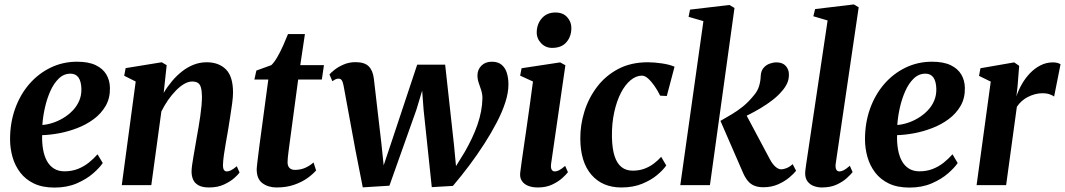

<svg xmlns="http://www.w3.org/2000/svg" viewBox="-20 -837 4814 868"><path d="M444.5 -100Q431 -79.5 401 -53.2Q371 -27 327 -8Q283 11 226.5 11Q172 11 133.8 -7.2Q95.5 -25.5 71.5 -57Q47.5 -88.5 36.5 -127.5Q25.5 -166.5 25.5 -207.5Q25.5 -281.5 48.2 -345.2Q71 -409 112.2 -456.8Q153.5 -504.5 208.8 -531.2Q264 -558 328.5 -558Q380 -558 412.5 -542.5Q445 -527 460.8 -500.2Q476.5 -473.5 477 -440Q478 -393.5 457.8 -358.5Q437.5 -323.5 403.8 -298.5Q370 -273.5 329 -257.8Q288 -242 246.8 -234.5Q205.5 -227 170.5 -226Q169.5 -191 174.8 -161.2Q180 -131.5 192.2 -109.2Q204.5 -87 224.2 -74.8Q244 -62.5 271.5 -62.5Q305 -62.5 332.5 -73.5Q360 -84.5 382 -102.2Q404 -120 421 -139.5ZM299 -504Q268.5 -504 245.8 -482Q223 -460 207.5 -425Q192 -390 183 -349.8Q174 -309.5 171.5 -272Q193.5 -273.5 218.2 -281.5Q243 -289.5 266.2 -303.5Q289.5 -317.5 308.2 -336.8Q327 -356 337.8 -380.8Q348.5 -405.5 348 -435Q347 -470 334.5 -487Q322 -504 299 -504Z M720 -417Q736.5 -445 757.5 -470Q778.5 -495 803 -514.2Q827.5 -533.5 855.5 -544.5Q883.5 -555.5 914.5 -555.5Q969 -555.5 1001.2 -523.5Q1033.5 -491.5 1033.5 -418.5Q1033.5 -399.5 1029.5 -369.2Q1025.5 -339 1020.2 -306.2Q1015 -273.5 1010.5 -245.5Q1006 -220 1001 -191.5Q996 -163 992.2 -136.8Q988.5 -110.5 988 -91.5Q988 -74 993 -68Q998 -62 1005 -62Q1014 -62 1024.5 -67.2Q1035 -72.5 1050.5 -85.5L1063 -57Q1057 -48 1039 -32Q1021 -16 992.5 -2.8Q964 10.5 925 10.5Q895 10.5 877.5 0.8Q860 -9 853 -25.2Q846 -41.5 846 -61Q846 -73 848.5 -91Q851 -109 854.8 -130.8Q858.5 -152.5 862.5 -175.2Q866.5 -198 870 -219Q874 -240.5 878 -264.5Q882 -288.5 885.5 -312.8Q889 -337 891 -359.5Q893 -382 893 -401Q892.5 -427 888.2 -441.8Q884 -456.5 874.2 -462.5Q864.5 -468.5 848.5 -468.5Q831.5 -468.5 812.5 -457.5Q793.5 -446.5 774.8 -427.2Q756 -408 739.2 -383.8Q722.5 -359.5 709.5 -333L664 0H530.5L593.5 -468.5L541.5 -494.5L548 -529L711 -555.5L733.5 -542.5Z M1288.5 -183.5Q1286 -165 1284.2 -150.8Q1282.5 -136.5 1281.2 -125Q1280 -113.5 1280 -103.5Q1280 -86.5 1288.8 -77.8Q1297.5 -69 1313.5 -69Q1338.5 -69 1359.5 -78.2Q1380.5 -87.5 1397.5 -102.5L1409 -66.5Q1394 -49 1369 -31.2Q1344 -13.5 1309.2 -1.5Q1274.5 10.5 1230.5 10.5Q1192.5 10.5 1166.2 -9Q1140 -28.5 1140.5 -73.5Q1141 -78 1141.5 -85Q1142 -92 1143.5 -103.8Q1145 -115.5 1147.2 -134Q1149.5 -152.5 1153 -180L1193 -477.5H1130L1139 -518L1206.5 -542.5Q1220 -555 1234 -579.5Q1248 -604 1260.5 -632Q1273 -660 1282 -683H1358.5L1337.5 -542.5H1444.5L1435 -477.5H1328Z M1620 10 1586.5 -160.5 1533 -451Q1529.5 -468 1524.5 -474.8Q1519.5 -481.5 1511 -481.5Q1502 -481.5 1495.8 -478Q1489.5 -474.5 1482.5 -470L1469.5 -500.5Q1476 -508.5 1492.8 -521.8Q1509.5 -535 1534 -545.5Q1558.5 -556 1587 -556Q1628 -556 1646.8 -537.2Q1665.5 -518.5 1670 -482.5L1704 -190L1714.5 -89.5L1754 -207.5L1866 -544.5H1992.5L2032.5 -181L2041.5 -86L2081 -150Q2098.5 -180.5 2113.2 -211.5Q2128 -242.5 2138.5 -273Q2149 -303.5 2154.8 -333.8Q2160.5 -364 2161 -393Q2161 -411.5 2155.5 -428.8Q2150 -446 2144.2 -462.5Q2138.5 -479 2138.5 -496Q2138.5 -522 2156.2 -540Q2174 -558 2203.5 -558Q2231.5 -558 2248 -544Q2264.5 -530 2271.5 -506.8Q2278.5 -483.5 2278.5 -456.5Q2279 -420 2265 -376Q2251 -332 2226 -284Q2201 -236 2169 -186.2Q2137 -136.5 2100.8 -88.2Q2064.5 -40 2027.5 3.5L1932 9L1895 -341L1888.5 -427.5L1862.5 -341L1740.5 2.5Z M2411.5 10.5Q2385 10.5 2366.2 2.5Q2347.5 -5.5 2338.2 -20.8Q2329 -36 2332 -58Q2334 -76.5 2338.5 -107.2Q2343 -138 2348.8 -178.5Q2354.5 -219 2361.5 -266.2Q2368.5 -313.5 2375.5 -365Q2382.5 -416.5 2389.5 -468.5L2331.5 -495L2338 -528.5L2512.5 -555L2536 -542L2471.5 -97Q2469 -79 2473.8 -70.5Q2478.5 -62 2488 -62Q2497.5 -62 2508 -67.5Q2518.5 -73 2535 -87L2547.5 -58.5Q2540 -48.5 2522.2 -32.2Q2504.5 -16 2476.8 -2.8Q2449 10.5 2411.5 10.5ZM2476 -620.5Q2446 -620.5 2425.8 -642.2Q2405.5 -664 2406.5 -693Q2407.5 -729.5 2430.2 -755Q2453 -780.5 2491 -780.5Q2525.5 -780.5 2544.5 -759Q2563.5 -737.5 2563 -710Q2563 -672.5 2541 -646.5Q2519 -620.5 2476 -620.5Z M2789 10.5Q2703.5 10.5 2653.8 -46.8Q2604 -104 2603.5 -210.5Q2603 -271.5 2621.8 -332.2Q2640.5 -393 2678.8 -443.8Q2717 -494.5 2774.5 -525Q2832 -555.5 2908.5 -555.5Q2937.5 -555.5 2971.8 -550.5Q3006 -545.5 3029.5 -535.5L2994.5 -403L2964.5 -404.5Q2953 -428 2938.8 -448.5Q2924.5 -469 2910 -482Q2895.5 -495 2882 -495Q2856 -495 2831.2 -474.8Q2806.5 -454.5 2787.2 -417.5Q2768 -380.5 2756.8 -329.5Q2745.5 -278.5 2746.5 -217.5Q2747.5 -164.5 2758.5 -131Q2769.5 -97.5 2790 -81.5Q2810.5 -65.5 2840.5 -65.5Q2869.5 -65.5 2893 -74.2Q2916.5 -83 2935.2 -97Q2954 -111 2969 -128L2992 -89Q2978 -68.5 2950.5 -45.5Q2923 -22.5 2882.5 -6Q2842 10.5 2789 10.5Z M3055.5 0 3160 -741.5 3093 -761 3099.5 -793.5 3277.5 -814.5 3300.5 -801 3189.5 0ZM3431 9.5Q3407.5 9.5 3390.2 2.5Q3373 -4.5 3361 -19Q3349 -33.5 3339.5 -55L3237 -290.5Q3264 -306 3289.2 -321Q3314.5 -336 3339.2 -356Q3364 -376 3389 -407Q3405.5 -426.5 3412 -449Q3418.5 -471.5 3419 -492.5Q3420 -515.5 3431.2 -529.2Q3442.5 -543 3458.8 -549Q3475 -555 3490 -555Q3518 -555 3532.2 -539Q3546.5 -523 3546.5 -501Q3547 -477.5 3537.5 -458.2Q3528 -439 3514 -424Q3497.5 -404 3472.2 -384.5Q3447 -365 3418.5 -348Q3390 -331 3362.2 -317.2Q3334.5 -303.5 3312.5 -294L3342 -339.5L3460.5 -117Q3473 -94 3486.2 -82.8Q3499.5 -71.5 3512 -71.5Q3522 -71.5 3536 -77Q3550 -82.5 3563.5 -95L3579 -65Q3569.5 -52.5 3548.5 -34.8Q3527.5 -17 3497.8 -3.8Q3468 9.5 3431 9.5Z M3758 -96.5Q3756 -79.5 3760.5 -70.8Q3765 -62 3775 -62Q3783 -62 3793.5 -67Q3804 -72 3822 -87.5L3834.5 -59Q3826 -48 3808.2 -31.8Q3790.5 -15.5 3762.5 -2.5Q3734.5 10.5 3695.5 10.5Q3676.5 10.5 3659 4Q3641.5 -2.5 3630.8 -16.8Q3620 -31 3620 -54Q3620 -59.5 3620.8 -66.5Q3621.5 -73.5 3622.8 -81.2Q3624 -89 3624.5 -94L3721.5 -744.5L3657 -763.5L3665 -796L3840 -817L3862 -804Z M4309.5 -100Q4296 -79.5 4266 -53.2Q4236 -27 4192 -8Q4148 11 4091.5 11Q4037 11 3998.8 -7.2Q3960.5 -25.5 3936.5 -57Q3912.5 -88.5 3901.5 -127.5Q3890.5 -166.5 3890.5 -207.5Q3890.5 -281.5 3913.2 -345.2Q3936 -409 3977.2 -456.8Q4018.5 -504.5 4073.8 -531.2Q4129 -558 4193.5 -558Q4245 -558 4277.5 -542.5Q4310 -527 4325.8 -500.2Q4341.5 -473.5 4342 -440Q4343 -393.5 4322.8 -358.5Q4302.5 -323.5 4268.8 -298.5Q4235 -273.5 4194 -257.8Q4153 -242 4111.8 -234.5Q4070.5 -227 4035.5 -226Q4034.5 -191 4039.8 -161.2Q4045 -131.5 4057.2 -109.2Q4069.5 -87 4089.2 -74.8Q4109 -62.5 4136.5 -62.5Q4170 -62.5 4197.5 -73.5Q4225 -84.5 4247 -102.2Q4269 -120 4286 -139.5ZM4164 -504Q4133.5 -504 4110.8 -482Q4088 -460 4072.5 -425Q4057 -390 4048 -349.8Q4039 -309.5 4036.5 -272Q4058.5 -273.5 4083.2 -281.5Q4108 -289.5 4131.2 -303.5Q4154.5 -317.5 4173.2 -336.8Q4192 -356 4202.8 -380.8Q4213.5 -405.5 4213 -435Q4212 -470 4199.5 -487Q4187 -504 4164 -504Z M4395 0 4459 -468 4406 -494 4412.5 -528.5 4565 -555 4587.5 -539.5 4580.5 -450 4575 -401.5Q4584 -429 4599.5 -456.2Q4615 -483.5 4636.2 -505.8Q4657.5 -528 4683.8 -541.5Q4710 -555 4740 -555Q4752.5 -555 4761.5 -552.2Q4770.5 -549.5 4774.5 -546.5L4745.5 -400.5Q4741.5 -404.5 4727.2 -410Q4713 -415.5 4692.5 -415.5Q4675.5 -415.5 4658.8 -411Q4642 -406.5 4626.5 -398.5Q4611 -390.5 4598.5 -379.2Q4586 -368 4577 -354L4528.5 0Z"/></svg>

Font: Merriweather 48pt
Style: Bold Italic
Weight: 700
Italic angle: -7.8°
Version: Version 2.101